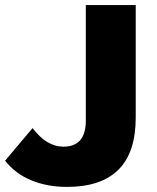

<svg xmlns="http://www.w3.org/2000/svg" viewBox="-40 -720 617 754"><path d="M-20 -89 88 -217Q143 -144 209 -144Q297 -144 297 -246V-700H493V-258Q493 -121 425 -53.5Q357 14 223 14Q145 14 82.5 -12Q20 -38 -20 -89Z"/></svg>

Font: CMG Sans ExtraBold
Style: Regular
Weight: 800
Designer: Julieta Ulanovsky
Foundry: Julieta Ulanovsky
Version: Version 7.200